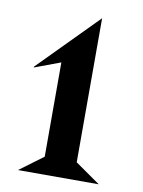

<svg xmlns="http://www.w3.org/2000/svg" viewBox="-73 -659 528 710"><g transform="rotate(10 191.0 -303.5)"><path d="M36.1 -383.8 35.2 -386.2 252.9 -606.9V-65.9L347.2 0H43.9L132.8 -65.9V-419.9Z"/></g></svg>

Font: Bluu Next
Style: Bold
Weight: 700
Designer: Jean-Baptiste Morizot, Igor Stepanchenko (Cyrillic)
Foundry: Igor Stepanchenko
Version: Version 1.005